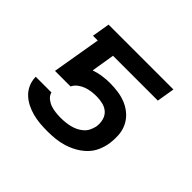

<svg xmlns="http://www.w3.org/2000/svg" viewBox="-127 -683 854 854"><g transform="rotate(45 300.0 -256.0)"><path d="M258 8Q234 8 210.5 6Q187 4 164.5 -2Q142 -8 122 -18Q102 -28 86 -43Q70 -58 60.5 -78.5Q51 -99 50 -123V-127H149V-125Q154 -110 166.5 -100Q179 -90 193.5 -85Q208 -80 224.5 -78Q241 -76 258 -76Q272 -76 286.5 -77.5Q301 -79 315.5 -82.5Q330 -86 343.5 -92.5Q357 -99 369 -109.5Q381 -120 387.5 -134Q394 -148 397 -162Q400 -183 395 -202.5Q390 -222 376.5 -234.5Q363 -247 343.5 -252Q324 -257 303 -257Q287 -257 271.5 -255Q256 -253 240.5 -247.5Q225 -242 211 -231.5Q197 -221 190 -206H92L131 -436H101L115 -520H523L509 -436H227L209 -326Q232 -334 256 -337.5Q280 -341 303 -341Q331 -341 357.5 -337Q384 -333 408 -322.5Q432 -312 451 -294.5Q470 -277 481 -253.5Q492 -230 493.5 -203Q495 -176 491 -148Q487 -124 476.5 -100Q466 -76 447 -57Q428 -38 404.5 -25Q381 -12 356.5 -4.5Q332 3 307 5.5Q282 8 258 8Z"/></g></svg>

Font: Iosevka SS04 Medium Extended
Style: Italic
Weight: 500
Width: 7
Italic angle: -9°
Monospace: yes
Designer: Belleve Invis
Foundry: Belleve Invis
Version: Version 19.0.0; ttfautohint (v1.8.4)